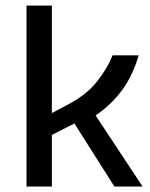

<svg xmlns="http://www.w3.org/2000/svg" viewBox="-20 -683 548 703"><path d="M77.1 0V-662.6H169.9V-269L233.4 -302.7Q299.3 -337.9 337.2 -387Q375 -436 392.1 -480.5H487.8Q465.3 -403.8 425.5 -350.8Q385.7 -297.9 330.1 -260.3L502 0H398.9L252.4 -231L169.9 -189V0Z"/></svg>

Font: Shanti
Style: Regular
Weight: 400
Designer: Vernon Adams
Foundry: Vernon Adams
Version: Version 1.100; ttfautohint (v1.8.4)